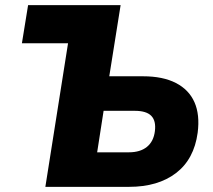

<svg xmlns="http://www.w3.org/2000/svg" viewBox="-20 -725 825 745"><path d="M156 0 244 -557H65L89 -705H448L404 -429H535Q612 -429 662.5 -403Q713 -377 734.5 -328.5Q756 -280 747 -210Q733 -107 663 -53.5Q593 0 481 0ZM357 -134H480Q524 -134 550 -155Q576 -176 581 -216Q586 -256 567 -275.5Q548 -295 503 -295H382Z"/></svg>

Font: Nunito Sans 10pt SemiCondensed Black
Style: Italic
Weight: 900
Width: 4
Italic angle: -9°
Designer: Vernon Adams
Foundry: Vernon Adams
Version: Version 3.101;gftools[0.9.27]